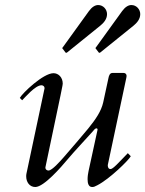

<svg xmlns="http://www.w3.org/2000/svg" viewBox="-20 -729 577 762"><path d="M407.7 -73.7C461.9 -330.1 477.1 -400.4 481.4 -420.4C482.4 -424.8 482.4 -426.8 482.4 -427.7C482.4 -435.1 477.1 -439.5 470.7 -439.5H426.3C415.5 -439.5 412.1 -427.7 410.6 -419.9L389.6 -322.8C381.8 -287.6 359.4 -254.9 329.6 -218.3C302.7 -185.5 262.7 -139.6 232.9 -105C218.3 -88.4 186.5 -52.2 172.4 -52.2C165.5 -52.2 160.2 -57.1 160.2 -63V-64.9C228.5 -388.2 229 -392.6 229 -397C229 -421.9 211.9 -438.5 192.4 -438.5C151.4 -438.5 68.8 -359.4 58.6 -340.3L67.9 -331.1C78.1 -340.8 119.6 -390.6 144.5 -390.6C151.4 -390.6 156.7 -385.7 156.7 -379.9V-377.9L85 -40C84 -36.1 84 -32.7 84 -28.8C84 -7.3 96.7 13.2 120.1 13.2C154.3 13.2 223.1 -66.4 248 -96.2C276.4 -129.9 317.9 -173.8 347.7 -207C352.5 -212.9 357.4 -219.7 362.8 -219.7C365.2 -219.7 367.2 -218.3 367.2 -214.4L331.5 -50.3C329.6 -41.5 327.6 -29.3 327.6 -17.6C327.6 -1.5 331.5 13.2 345.7 13.2C352.5 13.2 356 11.7 366.2 6.3C415.5 -19 490.7 -93.3 499 -108.9L487.3 -121.1C450.7 -83.5 428.7 -58.1 418.9 -58.1C411.1 -58.1 407.7 -64 407.7 -73.7ZM239.7 -521C240.7 -520 240.7 -519.5 243.2 -519.5C244.6 -519.5 245.1 -520 246.6 -521L377.9 -627C391.1 -637.7 404.8 -652.8 404.8 -672.9C404.8 -691.9 389.6 -709 369.6 -709C357.9 -709 345.2 -701.7 333 -685.1L229 -541C228 -540 227.1 -539.1 227.1 -538.1C227.1 -537.1 228 -536.1 229 -535.2ZM371.6 -521C372.6 -520 372.6 -519.5 375 -519.5C376.5 -519.5 377 -520 378.4 -521L509.8 -627C522.9 -637.7 536.6 -652.8 536.6 -672.9C536.6 -691.9 521.5 -709 501.5 -709C489.7 -709 477.1 -701.7 464.8 -685.1L360.8 -541C359.9 -540 358.9 -539.1 358.9 -538.1C358.9 -537.1 359.9 -536.1 360.8 -535.2Z"/></svg>

Font: Cardo
Style: Italic
Weight: 400
Designer: David J. Perry
Foundry: David J. Perry
Version: Version 0.99